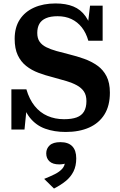

<svg xmlns="http://www.w3.org/2000/svg" viewBox="-20 -748 696 1113"><path d="M351 -57Q396 -57 424.5 -67.5Q453 -78 467 -101.5Q481 -125 481 -162Q481 -196 466.5 -217.5Q452 -239 425.5 -253.5Q399 -268 363.5 -278.5Q328 -289 287 -300Q243 -311 203 -326Q163 -341 132 -365.5Q101 -390 83 -428Q65 -466 65 -523Q65 -589 94.5 -634.5Q124 -680 177.5 -704Q231 -728 302 -728Q362 -728 405 -710.5Q448 -693 476 -653.5Q504 -614 519 -549L486 -579L502 -715H575V-512H492Q479 -558 454 -589.5Q429 -621 394 -637.5Q359 -654 314 -654Q273 -654 246.5 -642.5Q220 -631 208 -609.5Q196 -588 196 -557Q196 -526 209.5 -506.5Q223 -487 248 -474.5Q273 -462 306.5 -452.5Q340 -443 381 -433Q426 -422 468 -407Q510 -392 544 -368Q578 -344 597.5 -306Q617 -268 617 -211Q617 -135 585.5 -84.5Q554 -34 496.5 -8.5Q439 17 361 17Q295 17 242 -2Q189 -21 153 -66Q117 -111 102 -188L138 -157L122 3H46V-230H133Q150 -172 181 -133.5Q212 -95 255.5 -76Q299 -57 351 -57ZM293 345 236 289Q271 275 298 261.5Q325 248 341 230Q357 212 357 186L372 194Q362 200 349 202.5Q336 205 323 205Q286 205 267 187.5Q248 170 248 141Q248 113 268 94.5Q288 76 330 76Q376 76 399 100Q422 124 422 170Q422 214 406 246Q390 278 361 301.5Q332 325 293 345Z"/></svg>

Font: Roboto Serif SemiBold
Style: Regular
Weight: 600
Designer: Greg Gazdowicz
Foundry: Commercial Type
Version: Version 1.008